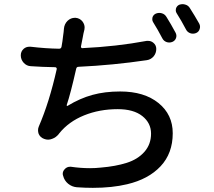

<svg xmlns="http://www.w3.org/2000/svg" viewBox="-20 -863 1040 934"><path d="M693.4 -664.1Q697.3 -664.1 701.2 -664.1Q714.8 -664.1 725.6 -655.3Q740.2 -643.6 740.2 -625Q740.2 -604.5 727.5 -588.9Q713.9 -573.2 694.3 -570.3Q529.3 -545.9 362.3 -538.1Q352.5 -538.1 350.6 -528.3Q323.2 -407.2 304.7 -352.5Q303.7 -349.6 305.7 -348.1Q307.6 -346.7 309.6 -348.6Q369.1 -384.8 429.7 -401.4Q490.2 -418 564.5 -418Q681.6 -418 751 -361.8Q820.3 -305.7 820.3 -214.8Q820.3 -117.2 761.2 -54.2Q702.1 8.8 598.6 33.2Q525.4 50.8 431.6 50.8Q393.6 50.8 353.5 47.9Q330.1 45.9 311.5 30.8Q293 15.6 287.1 -7.8Q285.2 -12.7 285.2 -17.6Q285.2 -29.3 293.9 -39.1Q304.7 -51.8 320.3 -51.8Q322.3 -51.8 325.2 -51.8Q372.1 -44.9 418 -44.9Q445.3 -44.9 471.7 -47.9Q542 -53.7 596.2 -70.8Q650.4 -87.9 682.6 -124.5Q714.8 -161.1 714.8 -212.9Q714.8 -264.6 672.4 -298.3Q629.9 -332 552.7 -332Q463.9 -332 389.2 -301.8Q314.5 -271.5 268.6 -214.8Q267.6 -212.9 266.6 -211.9Q252.9 -194.3 233.4 -187.5Q223.6 -183.6 213.9 -183.6Q204.1 -183.6 194.3 -187.5Q175.8 -194.3 168 -211.9Q165 -220.7 165 -229.5Q165 -239.3 168.9 -248Q219.7 -365.2 255.9 -526.4Q256.8 -530.3 254.4 -533.2Q252 -536.1 248 -536.1Q185.5 -537.1 129.9 -541Q109.4 -542 95.2 -557.6Q81.1 -573.2 81.1 -593.8Q81.1 -613.3 95.7 -626Q107.4 -635.7 123 -635.7Q126 -635.7 128.9 -635.7Q202.1 -627 267.6 -626Q277.3 -626 279.3 -635.7Q284.2 -662.1 287.1 -689.5Q290 -708 291 -723.6Q293 -746.1 308.6 -761.7Q324.2 -776.4 344.7 -776.4Q345.7 -776.4 347.7 -776.4Q369.1 -774.4 381.8 -757.8Q391.6 -744.1 391.6 -729.5Q391.6 -724.6 390.6 -718.8Q388.7 -712.9 386.2 -700.7Q383.8 -688.5 382.8 -682.6L374 -637.7Q373 -633.8 375.5 -630.9Q377.9 -627.9 381.8 -628.9Q546.9 -636.7 693.4 -664.1ZM725.6 -753.9Q720.7 -760.7 720.7 -769.5Q720.7 -773.4 721.7 -778.3Q725.6 -791 738.3 -796.9Q752.9 -802.7 767.6 -798.3Q782.2 -793.9 790 -780.3Q811.5 -746.1 834 -704.1Q840.8 -691.4 836.4 -678.2Q832 -665 818.4 -659.2Q811.5 -656.2 803.7 -656.2Q796.9 -656.2 791 -658.2Q776.4 -663.1 769.5 -676.8Q747.1 -719.7 725.6 -753.9ZM839.8 -797.9Q835 -804.7 835 -812.5Q835 -817.4 835.9 -821.3Q839.8 -834 851.6 -839.8Q860.4 -842.8 868.2 -842.8Q874 -842.8 880.9 -840.8Q895.5 -836.9 903.3 -824.2Q927.7 -786.1 949.2 -748Q953.1 -741.2 953.1 -732.4Q953.1 -727.5 951.2 -721.7Q947.3 -708 933.6 -702.1Q925.8 -699.2 918.9 -699.2Q912.1 -699.2 906.2 -701.2Q891.6 -706.1 884.8 -719.7Q862.3 -762.7 839.8 -797.9Z"/></svg>

Font: Gen Jyuu GothicX Medium
Style: Regular
Weight: 500
Designer: Ryoko NISHIZUKA (kana &amp; ideographs); Paul D. Hunt (Latin, Greek &amp; Cyrillic); Wenlong ZHANG (bopomofo); Sandoll C
Version: Version 1.058.20140828